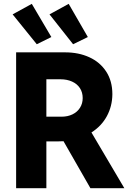

<svg xmlns="http://www.w3.org/2000/svg" viewBox="-20 -997 701 1017"><path d="M65.4 -719.7H325.2Q396.5 -719.7 453.1 -693.8Q509.8 -668 542.5 -617.9Q575.2 -567.9 575.2 -498Q574.7 -434.6 546.1 -381.8Q517.6 -329.1 464.4 -295.4L638.7 0H459L316.4 -249Q295.9 -248 285.2 -248H225.6V0H65.4ZM46.9 -920.9 148.4 -976.6 252 -800.8 174.8 -762.7ZM242.2 -920.9 343.8 -976.6 445.3 -800.8 367.2 -762.7ZM305.7 -378.9Q338.9 -378.9 364.3 -391.4Q389.6 -403.8 403.8 -426.3Q418 -448.7 418 -477.5Q418 -507.8 403.3 -530.3Q388.7 -552.7 361.8 -564.9Q335 -577.1 299.8 -577.1H225.6V-378.9Z"/></svg>

Font: Reddit Sans Fudge ExtraBold
Style: Regular
Weight: 800
Designer: Stephen Hutchings
Foundry: Reddit
Version: Version 1.011